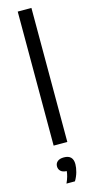

<svg xmlns="http://www.w3.org/2000/svg" viewBox="-155 -847 556 1118"><g transform="rotate(-15 123.0 -287.5)"><path d="M81.5 0V-808H164V0ZM96.5 233Q106 212 110.8 195Q115.5 178 117 163Q93 162 81 150.8Q69 139.5 69 122Q69 104 82.2 92.8Q95.5 81.5 121 81.5Q176 81.5 176 136.5Q176 157.5 168.8 183.8Q161.5 210 147.5 233Z"/></g></svg>

Font: Encode Sans SemiExpanded SemiExpanded
Style: Regular
Weight: 400
Width: 6
Designer: Multiple Designers
Foundry: Impallari Type
Version: Version 3.000; ttfautohint (v1.8.3) -l 8 -r 50 -G 200 -x 14 